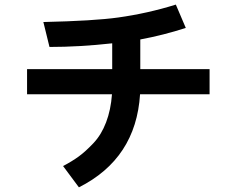

<svg xmlns="http://www.w3.org/2000/svg" viewBox="-20 -763 1040 828"><path d="M96.7 -356.4V-464.8H463.9V-576.2Q323.2 -560.5 193.4 -560.5L167 -668Q384.8 -672.9 489.3 -687.5Q616.2 -705.1 738.3 -743.2L781.2 -642.6Q684.6 -611.3 585 -592.8V-464.8H883.8V-356.4H584Q566.4 -79.1 320.3 44.9L252 -46.9Q291 -67.4 319.8 -88.4Q348.6 -109.4 382.8 -145.5Q417 -181.6 437.5 -235.4Q458 -289.1 462.9 -356.4Z"/></svg>

Font: Gothic A1
Style: Bold
Weight: 700
Version: Version 2.50